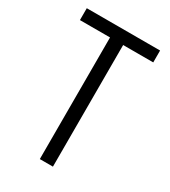

<svg xmlns="http://www.w3.org/2000/svg" viewBox="-172 -773 757 857"><g transform="rotate(30 207.0 -344.0)"><path d="M173.2 0V-626.8H18.1V-688H395.9V-626.8H240.8V0Z"/></g></svg>

Font: Saira Thin Condensed
Style: Regular
Weight: 100
Width: 3
Version: Version 1.101